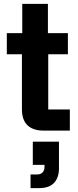

<svg xmlns="http://www.w3.org/2000/svg" viewBox="-20 -670 400 985"><path d="M202.5 0Q150 0 121.2 -27.1Q92.5 -54.2 92.5 -110V-391.7H15V-500H94.2V-650H225.8V-500H328.3V-391.7H227.5V-108.3H338.3V0ZM136.7 295V225H170Q189.2 225 198.8 214.2Q208.3 203.3 208.3 186.7V175.8H148.3V56.7H282.5V194.2Q282.5 240.8 257.5 267.9Q232.5 295 181.7 295Z"/></svg>

Font: Funnel Sans
Style: Bold
Weight: 700
Designer: NORD ID, Kristian Moeller
Foundry: Dicotype
Version: Version 1.000